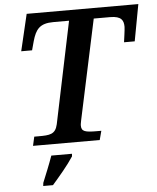

<svg xmlns="http://www.w3.org/2000/svg" viewBox="-61 -766 851 1038"><g transform="rotate(-5 364.5 -246.5)"><path d="M95 0H457L470 -49H447C382 -49 362 -54 362 -87C362 -88 362 -97 366 -114L482 -657H571C633 -657 644 -632 644 -598C644 -583 635 -524 634 -515H692L729 -714H123L76 -515H135L148 -563C166 -626 188 -657 263 -657H348L233 -105C221 -51 190 -49 129 -49H106ZM131 221H184C223 176 268 124 300 75L301 61H189C172 109 151 160 133 204Z"/></g></svg>

Font: Noto Serif Semi
Style: Italic
Weight: 600
Italic angle: -12°
Designer: Monotype Design Team
Foundry: Monotype Imaging Inc.
Version: Version 1.901